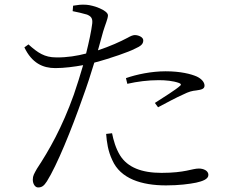

<svg xmlns="http://www.w3.org/2000/svg" viewBox="-20 -795 1040 843"><path d="M539 -427C583 -437 630 -443 677 -443C707 -443 740 -440 765 -431C774 -428 778 -423 769 -417C756 -404 696 -366 660 -343L674 -324C708 -342 756 -368 784 -380C810 -393 823 -396 842 -398C861 -401 878 -403 878 -419C878 -434 865 -449 844 -459C819 -470 773 -482 707 -482C644 -482 579 -468 533 -452ZM472 -210C478 -180 488 -144 507 -113C540 -60 602 -36 689 -36C793 -36 823 -55 853 -55C873 -55 895 -46 895 -27C895 -8 868 1 841 7C811 13 766 19 709 19C602 19 509 -10 473 -92C454 -132 449 -170 446 -207ZM105 -600 87 -587C120 -518 168 -496 223 -496C262 -496 307 -502 345 -509C332 -465 318 -419 304 -379C253 -236 195 -134 142 -54C130 -32 124 -24 124 -6C124 12 134 28 147 28C164 28 173 21 186 1C230 -69 294 -226 343 -366C361 -415 379 -470 394 -520C467 -539 550 -569 570 -580C600 -593 609 -602 609 -618C609 -632 588 -641 572 -641C564 -641 554 -637 540 -629C508 -612 464 -592 410 -574L433 -657C442 -687 454 -713 454 -728C453 -750 390 -772 360 -774C336 -776 321 -773 301 -770L299 -746C319 -742 342 -737 362 -731C381 -723 387 -714 385 -692C381 -659 371 -612 358 -560C320 -550 274 -542 226 -543C176 -543 146 -563 105 -600Z"/></svg>

Font: Noto Serif HK Light
Style: Regular
Weight: 300
Designer: Ryoko NISHIZUKA 西塚涼子 (kana & ideographs); Frank Grießhammer (Latin, Greek & Cyrillic); Wenlong ZHANG 张文龙 (bopomofo); San
Foundry: Adobe
Version: Version 2.001;hotconv 1.1.0;makeotfexe 2.6.0